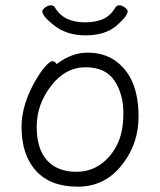

<svg xmlns="http://www.w3.org/2000/svg" viewBox="-20 -684 602 722"><path d="M460 -642Q460 -623 417.5 -587Q375 -551 301.5 -551Q228 -551 179 -592Q139 -624 139 -642Q139 -648 150 -656Q161 -664 171 -664Q181 -664 186 -657Q218 -600 300 -600Q339 -600 367 -612Q395 -624 414 -656Q419 -664 429 -664Q439 -664 449.5 -656Q460 -648 460 -642ZM193 -443 197 -446Q251 -486 309.5 -486Q368 -486 410 -458Q501 -397 501 -246Q501 -143 440 -66Q376 18 272.5 18Q169 18 115 -42Q61 -102 61 -207Q61 -287 110 -375Q130 -411 149 -432.5Q168 -454 176.5 -454Q185 -454 190 -447ZM267 -38Q318 -38 357.5 -65.5Q397 -93 420.5 -140Q444 -187 444 -258.5Q444 -330 410.5 -380.5Q377 -431 301.5 -431Q226 -431 172 -361Q118 -291 118 -207.5Q118 -124 157 -81Q196 -38 267 -38Z"/></svg>

Font: Moon Stars Kai T Light
Style: Regular
Weight: 300
Designer: GuiWonder
Version: Version 1.101